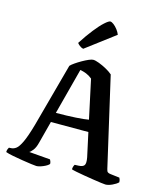

<svg xmlns="http://www.w3.org/2000/svg" viewBox="-138 -1076 1003 1178"><g transform="rotate(15 363.5 -487.0)"><path d="M205 0Q197 0 172 -3.5Q147 -7 114.5 -12Q82 -17 51.5 -23Q21 -29 5 -35Q5 -45 8 -53Q11 -61 14 -65L30 -66Q45 -67 60 -78.5Q75 -90 92.5 -127Q110 -164 132 -241L242 -646Q250 -655 268 -667.5Q286 -680 307 -692Q328 -704 346.5 -712Q365 -720 375 -720Q388 -720 412 -711Q436 -702 460.5 -688.5Q485 -675 501 -661L631 -95Q634 -80 640.5 -75.5Q647 -71 658 -70L716 -63Q718 -60 720.5 -52.5Q723 -45 723 -35Q710 -22 686 -11Q662 0 644 0Q637 0 615 -3Q593 -6 563.5 -10.5Q534 -15 504.5 -20Q475 -25 452.5 -29.5Q430 -34 422 -37Q422 -47 425 -55.5Q428 -64 431 -68L455 -69Q482 -70 491 -82.5Q500 -95 493 -132L460 -284H222L185 -143Q177 -110 162.5 -92Q148 -74 141 -72L276 -61Q278 -58 281 -50.5Q284 -43 284 -34Q274 -22 248 -11Q222 0 205 0ZM237 -346Q306 -346 362 -349.5Q418 -353 444 -358L391 -605Q373 -620 353 -628Q333 -636 314 -639ZM297 -769Q284 -772 273.5 -780.5Q263 -789 258 -796Q292 -849 324 -889.5Q356 -930 380.5 -952Q405 -974 415 -974Q424 -974 437 -964Q450 -954 462 -938.5Q474 -923 480 -907Z"/></g></svg>

Font: Texturina 72pt
Style: Bold
Weight: 700
Designer: Guillermo Torres Carreño
Foundry: Omnibus-Type
Version: Version 1.002; ttfautohint (v1.8.3)